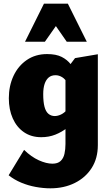

<svg xmlns="http://www.w3.org/2000/svg" viewBox="-20 -735 599 1044"><path d="M254 289Q216 289 174.5 281.5Q133 274 95 258Q57 242 27 218L111 80Q150 118 191 136.5Q232 155 265 155Q294 155 309.5 140.5Q325 126 330.5 101.5Q336 77 336 48V-350L388 -419L512 -440V54Q512 126 478.5 178.5Q445 231 386.5 260Q328 289 254 289ZM204 11Q150 11 110.5 -16Q71 -43 49.5 -91Q28 -139 28 -201Q28 -268 53.5 -322.5Q79 -377 126 -409Q173 -441 236 -441Q285 -441 315.5 -425.5Q346 -410 365 -385Q384 -360 395 -331L348 -281Q336 -304 318.5 -315Q301 -326 282 -326Q259 -326 244.5 -313.5Q230 -301 222.5 -278.5Q215 -256 215 -223Q215 -181 222 -154.5Q229 -128 243.5 -116Q258 -104 278 -104Q294 -104 312 -112.5Q330 -121 347 -141L392 -83Q372 -61 344 -39Q316 -17 281 -3Q246 11 204 11ZM343 -508 252 -639 219 -715H349L452 -508ZM116 -508 219 -715H349L316 -639L224 -508Z"/></svg>

Font: Ysabeau Infant Black
Style: Regular
Weight: 900
Designer: Christian Thalmann (Catharsis Fonts)
Version: Version 2.001;gftools[0.9.30]; featfreeze: ss01,ss02,lnum